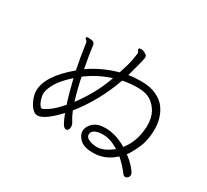

<svg xmlns="http://www.w3.org/2000/svg" viewBox="-145 -965 1290 1195"><g transform="rotate(30 500.0 -367.5)"><path d="M345 -156Q252 -56 202 -56Q182 -56 163 -77.5Q144 -99 132 -130Q120 -161 120 -187Q120 -293 271 -419Q252 -515 246.5 -557Q241 -599 239.5 -604.5Q238 -610 231 -615Q223 -620 223 -627V-628Q224 -634 237 -634L251 -633Q274 -632 280 -622.5Q286 -613 288 -588.5Q290 -564 311 -451Q401 -514 513 -545Q536 -613 543.5 -654.5Q551 -696 551 -701.5Q551 -707 548.5 -712.5Q546 -718 543.5 -721Q541 -724 541 -729L542 -733Q543 -737 558.5 -737Q574 -737 588 -727.5Q602 -718 603 -714.5Q604 -711 604 -706Q604 -701 603.5 -696.5Q603 -692 599.5 -678Q596 -664 589 -635.5Q582 -607 568 -557Q603 -564 663.5 -564Q724 -564 769.5 -542Q815 -520 838 -486Q879 -427 879 -345.5Q879 -264 849.5 -202Q820 -140 806 -126Q842 -100 867.5 -70Q893 -40 893 -27.5Q893 -15 885.5 -6.5Q878 2 867.5 2Q857 2 850 -8Q815 -54 773 -91Q708 -30 624 -28H617Q555 -28 525 -55Q495 -82 495 -114Q495 -146 525 -173.5Q555 -201 613 -201L631 -200Q698 -194 764 -154Q820 -223 827 -324L828 -343Q828 -399 807 -437Q786 -475 751.5 -497Q717 -519 661 -519Q605 -519 552 -508Q489 -331 379 -194Q394 -157 407.5 -136.5Q421 -116 421 -102Q421 -70 400 -70Q386 -70 373 -93Q360 -116 345 -156ZM495 -493Q399 -462 321 -403Q335 -331 361 -245Q452 -366 495 -493ZM167 -185Q173 -147 185 -127Q197 -107 205.5 -107Q214 -107 247.5 -129Q281 -151 328 -205Q305 -274 282 -370Q218 -313 192.5 -267.5Q167 -222 167 -191ZM732 -120Q672 -158 621 -158H617Q583 -158 561 -147Q539 -136 539 -114.5Q539 -93 566 -82Q593 -71 621 -71H625Q674 -73 732 -120Z"/></g></svg>

Font: LXGW WenKai Light
Style: Regular
Weight: 300
Designer: LXGW / Fontworks Inc.
Foundry: LXGW / Fontworks Inc.
Version: Version 1.501; October 10, 2024